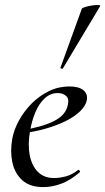

<svg xmlns="http://www.w3.org/2000/svg" viewBox="-20 -752 429 784"><path d="M157 12Q102 12 71 -16Q40 -44 30.5 -89Q21 -134 30 -185Q37 -223 58 -261Q79 -299 110 -330Q141 -361 180 -380Q219 -399 263 -399Q301 -399 319.5 -384.5Q338 -370 335 -345Q331 -321 307.5 -298Q284 -275 247 -257Q210 -239 164 -226Q118 -213 70 -208L72 -221Q147 -232 198 -256.5Q249 -281 257 -324Q263 -349 249.5 -360.5Q236 -372 216 -372Q186 -372 163 -351Q140 -330 125 -295Q110 -260 103 -218Q93 -164 101 -120.5Q109 -77 134 -51Q159 -25 201 -25Q224 -25 249.5 -32Q275 -39 299 -58Q301 -60 304.5 -56Q308 -52 306 -49Q268 -16 230.5 -2Q193 12 157 12ZM237 -473Q236 -470 230.5 -472Q225 -474 227 -476L314 -716Q316 -720 328 -723.5Q340 -727 355 -729.5Q370 -732 380.5 -731.5Q391 -731 389 -727Z"/></svg>

Font: Cormorant Garamond Light Medium
Style: Italic
Weight: 500
Italic angle: -10°
Version: Version 4.001